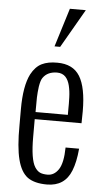

<svg xmlns="http://www.w3.org/2000/svg" viewBox="-59 -910 524 960"><g transform="rotate(5 202.5 -429.5)"><path d="M220.2 -678.2H191.9L252 -872.1H332ZM126 -342.8H288.1Q288.1 -350.1 288.1 -365.7Q288.6 -381.8 288.3 -398.2Q288.1 -414.6 287.6 -430.4Q287.1 -446.3 285.2 -461.2Q283.2 -476.1 280 -489.3Q276.9 -502.4 271.5 -513.4Q266.1 -524.4 258.8 -532.2Q251.5 -540 240.7 -544.4Q230 -548.8 216.8 -548.8Q168.5 -548.8 145.5 -515.6Q136.7 -503.9 131.3 -471.2Q127.4 -441.9 126.5 -416.5Q126 -400.9 126 -342.8ZM51.8 -270V-351.1Q51.8 -467.3 82.5 -527.8Q104 -567.9 135.5 -583.3Q167 -598.6 212.9 -598.1Q292 -598.1 326.2 -542.5Q360.8 -486.3 360.8 -367.2Q360.8 -337.4 359.9 -307.1H125V-216.8Q125 -105.5 148.9 -67.4Q160.6 -49.3 174.8 -42.7Q189 -36.1 212.9 -36.1Q246.1 -36.1 268.1 -68.8Q290 -102.1 291 -179.2H358.9Q353 -111.3 335.4 -67.9Q303.2 13.2 213.9 13.2Q151.9 13.2 117.2 -11.2Q82.5 -36.6 66.7 -98.4Q50.8 -160.2 51.8 -270Z"/></g></svg>

Font: VL Oswald
Style: Light
Weight: 300
Designer: vernon adams
Foundry: vernon adams
Version: Version ; ttfautohint (v0.92.18-e454-dirty) -l 8 -r 50 -G 20